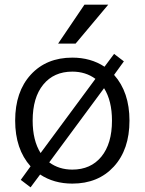

<svg xmlns="http://www.w3.org/2000/svg" viewBox="-20 -777 620 823"><path d="M45 -260Q45 -384 112 -457Q179 -530 290 -530Q369 -530 428 -491L469 -546L511 -514L469 -456Q535 -382 535 -260Q535 -136 468 -63Q401 10 290 10Q211 10 152 -29L111 26L69 -6L111 -64Q45 -138 45 -260ZM342 -757H444L304 -590H229ZM191 -81Q233 -50 290 -50Q369 -50 414.5 -105.5Q460 -161 460 -260Q460 -345 426 -399ZM154 -121 389 -439Q347 -470 290 -470Q211 -470 165.5 -414.5Q120 -359 120 -260Q120 -175 154 -121Z"/></svg>

Font: Mplus 1p
Style: Regular
Weight: 400
Version: Version 1.061